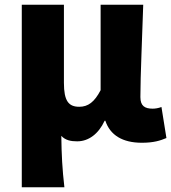

<svg xmlns="http://www.w3.org/2000/svg" viewBox="-20 -589 724 811"><path d="M72 202H252C243 124 240 66 239 -15C257 4 280 8 306 8C354 8 396 -23 422 -79H425C445 -18 498 14 579 14C629 14 657 5 683 -6L662 -137C649 -132 635 -130 625 -130C592 -130 573 -141 573 -179C573 -269 581 -439 585 -569H405V-208C379 -158 352 -138 315 -138C270 -138 250 -162 250 -239V-569H72Z"/></svg>

Font: Noto Sans JP Black
Style: Regular
Weight: 900
Designer: Ryoko NISHIZUKA 西塚涼子 (kana, bopomofo & ideographs); Paul D. Hunt (Latin, Greek & Cyrillic); Sandoll Communications 산돌커뮤니
Foundry: Adobe
Version: Version 2.002;hotconv 1.0.116;makeotfexe 2.5.65601